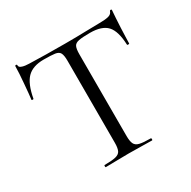

<svg xmlns="http://www.w3.org/2000/svg" viewBox="-148 -796 931 938"><g transform="rotate(-30 317.0 -327.0)"><path d="M188 -607Q126 -607 94.5 -575Q63 -543 49 -466Q49 -464 43.5 -464Q38 -464 38 -466Q40 -479 42 -502.5Q44 -526 46.5 -553Q49 -580 50.5 -605.5Q52 -631 52 -647Q52 -652 57.5 -652Q63 -652 63 -647Q63 -637 73 -632.5Q83 -628 95.5 -626.5Q108 -625 117 -625Q203 -622 318 -622Q389 -622 430.5 -623.5Q472 -625 511 -625Q545 -625 563.5 -629.5Q582 -634 587 -650Q588 -654 593 -654Q598 -654 598 -650Q597 -635 595 -609Q593 -583 592 -555Q591 -527 590 -503Q589 -479 589 -466Q589 -464 583 -464Q577 -464 577 -466Q574 -544 545 -575.5Q516 -607 449 -607Q407 -607 386 -603Q365 -599 358.5 -585.5Q352 -572 352 -542V-81Q352 -52 359 -37Q366 -22 386.5 -17Q407 -12 449 -12Q452 -12 452 -6Q452 0 449 0Q423 0 390 -1Q357 -2 318 -2Q281 -2 248 -1Q215 0 188 0Q186 0 186 -6Q186 -12 188 -12Q229 -12 250.5 -17Q272 -22 279 -37Q286 -52 286 -81V-544Q286 -574 279 -587.5Q272 -601 251 -604Q230 -607 188 -607Z"/></g></svg>

Font: Cormorant Light
Style: Regular
Weight: 400
Version: Version 4.000